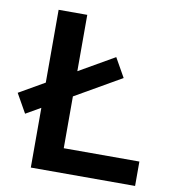

<svg xmlns="http://www.w3.org/2000/svg" viewBox="-117 -775 759 845"><g transform="rotate(10 262.5 -352.5)"><path d="M77 0V-705H205V-109H543V0ZM11 -229 -37 -314 363 -544 411 -459Z"/></g></svg>

Font: Nunito Sans 12pt ExtraLight
Style: Regular
Weight: 200
Designer: Vernon Adams
Foundry: Vernon Adams
Version: Version 3.101;gftools[0.9.27]